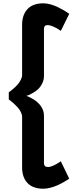

<svg xmlns="http://www.w3.org/2000/svg" viewBox="-20 -961 483 1162"><path d="M246.1 -785.2V-501Q246.1 -477.1 235.4 -455.8Q224.6 -434.6 211.9 -422.4Q199.2 -410.2 180.9 -399.7Q162.6 -389.2 155.3 -386.2Q147.9 -383.3 140.1 -380.9Q189.5 -361.3 214.8 -334Q246.1 -301.3 246.1 -259.8V26.9Q246.1 49.8 271 49.8Q284.2 49.8 303.5 41Q322.8 32.2 335.4 23.4L348.1 15.1L398.9 120.1Q395.5 122.6 389.4 126.7Q383.3 130.9 365 141.4Q346.7 151.9 328.9 159.9Q311 168 287.1 174.6Q263.2 181.2 243.2 181.2Q178.7 181.2 146.2 146.5Q113.8 111.8 113.8 53.2V-253.9Q113.8 -268.1 105.5 -284.2Q97.2 -300.3 85.2 -313Q73.2 -325.7 61.5 -336.4Q49.8 -347.2 41.5 -353L33.2 -358.9V-402.8Q36.6 -404.8 42 -408.7Q47.4 -412.6 61.3 -424.6Q75.2 -436.5 85.7 -448.2Q96.2 -460 105 -476.3Q113.8 -492.7 113.8 -506.8V-811Q113.8 -870.6 146.2 -905.8Q178.7 -940.9 243.2 -940.9Q263.2 -940.9 286.4 -934.3Q309.6 -927.7 328.9 -918.5Q348.1 -909.2 364.3 -899.7Q380.4 -890.1 389.6 -883.8L398.9 -877L348.1 -773.9Q342.8 -777.8 334.2 -783.7Q325.7 -789.6 304.2 -799.3Q282.7 -809.1 267.1 -809.1Q246.1 -809.1 246.1 -785.2Z"/></svg>

Font: Sporting Grotesque
Style: Gras
Weight: 700
Designer: Lucas LE BIHAN
Foundry: Lucas LE BIHAN
Version: Version 1.001